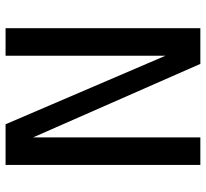

<svg xmlns="http://www.w3.org/2000/svg" viewBox="-45 -695 740 690"><g transform="rotate(-90 325.0 -350.0)"><path d="M77.3 0V-700H223.4L486.1 -87.1H469.6V-700H568.6V0H440.4L171.9 -610.9H176.3V0Z"/></g></svg>

Font: Trispace Thin
Style: Regular
Weight: 100
Designer: Tyler Finck
Foundry: Etcetera Type Company
Version: Version 1.210